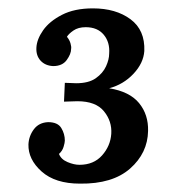

<svg xmlns="http://www.w3.org/2000/svg" viewBox="-20 -736 403 459"><path d="M171 -297Q112 -297 79.5 -326Q47 -355 48 -391Q49 -411 61 -427Q73 -443 95 -444Q118 -444 126.5 -430Q135 -416 135 -400Q135 -395 132 -385Q129 -375 121 -368Q126 -355 141.5 -348.5Q157 -342 170 -342Q204 -342 224 -364.5Q244 -387 246 -416Q248 -446 228.5 -470Q209 -494 165 -494Q158 -494 148.5 -493.5Q139 -493 133 -493L135 -538Q142 -538 149 -537.5Q156 -537 162 -537Q192 -537 209 -549Q226 -561 233.5 -577.5Q241 -594 241 -608Q243 -635 228 -653Q213 -671 185 -671Q167 -671 155.5 -663Q144 -655 140 -648Q146 -641 148.5 -632.5Q151 -624 150 -619Q150 -607 139.5 -592.5Q129 -578 107 -578Q88 -579 77 -591Q66 -603 67 -622Q68 -642 83 -663.5Q98 -685 128 -700.5Q158 -716 202 -716Q257 -716 292 -690Q327 -664 325 -614Q323 -585 299 -559.5Q275 -534 241 -525Q290 -517 312.5 -489.5Q335 -462 334 -423Q333 -370 291 -333Q249 -296 171 -297Z"/></svg>

Font: Lora SemiBold
Style: Italic
Weight: 600
Italic angle: -3°
Designer: Olga Karpushina, Alexei Vanyashin (Cyrillic)
Foundry: Cyreal
Version: Version 3.011; ttfautohint (v1.8.4.7-5d5b)